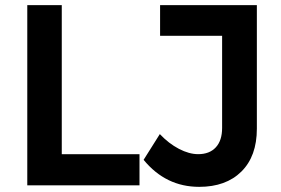

<svg xmlns="http://www.w3.org/2000/svg" viewBox="-20 -720 1090 746"><path d="M86 -700H220V-121H522V0H86ZM754 6Q624 6 538 -99L601 -199Q636 -162 675.5 -141.5Q715 -121 750 -121Q794 -121 818.5 -147.5Q843 -174 843 -223V-581H602V-700H978V-220Q978 -113 918 -53.5Q858 6 754 6Z"/></svg>

Font: Gontserrat Medium
Style: Regular
Weight: 500
Designer: Julieta Ulanovsky
Foundry: Julieta Ulanovsky
Version: Version 6.001